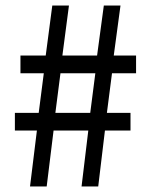

<svg xmlns="http://www.w3.org/2000/svg" viewBox="-20 -670 537 690"><path d="M87.9 0 112.6 -200.8H33.5V-264.4H119.1L137.4 -406.8H53.5V-470.4H144.3L167.9 -650H227.8L204.2 -470.4H328.9L353.1 -650H413L388.8 -470.4H469V-406.8H382.5L364.2 -264.4H449V-200.8H357.1L333 0H273.1L297.3 -200.8H172.5L147.8 0ZM179 -264.4H304.3L322.6 -406.8H197.3Z"/></svg>

Font: Source Sans 3 VF
Style: Regular
Weight: 200
Designer: Paul D. Hunt
Foundry: Adobe
Version: Version 3.046;hotconv 1.0.118;makeotfexe 2.5.65603